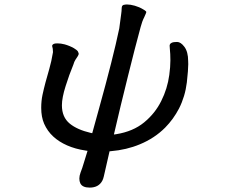

<svg xmlns="http://www.w3.org/2000/svg" viewBox="-20 -665 1040 860"><path d="M528.8 -640.1Q526.4 -637.7 525.6 -633.3Q524.9 -628.9 524.9 -626Q524.9 -616.7 522.9 -603Q521.5 -591.8 514.2 -537.6Q486.8 -406.2 422.9 -176.3Q406.2 -116.2 393.1 -68.4L386.2 -69.8Q325.7 -84 292.5 -111.3Q257.3 -140.1 257.3 -193.4Q257.3 -227.1 273.9 -279.3Q289.6 -329.6 308.6 -375.5Q312.5 -389.2 318.1 -397.7Q323.7 -406.2 327.6 -412.1Q332.5 -419.9 332.5 -423.6Q332.5 -427.2 330.1 -431.6Q329.1 -435.1 326.7 -437.5Q324.2 -439.9 321.8 -441.9Q317.4 -445.3 311 -449.2Q292 -460 269.5 -466.3Q252.4 -470.7 237.8 -470.7Q226.6 -470.7 222.4 -469Q218.3 -467.3 216.3 -465.3Q214.4 -463.4 213.4 -459.5Q217.3 -447.8 217.3 -431.6V-431.2Q210.4 -389.2 200.9 -356.7Q191.4 -324.2 183.8 -295.9Q176.3 -267.6 170.4 -240.2Q164.6 -212.9 164.6 -181.6Q164.6 -141.1 177.7 -110.8Q192.4 -77.6 218.3 -53.7Q244.1 -29.8 280.8 -13.7Q317.4 2.4 363.3 9.3L372.1 10.7Q359.4 49.8 355.5 64.5Q348.6 88.4 340.8 107.9Q335.4 122.6 335.4 134.8Q335.4 147 339.8 156.2Q349.1 175.3 381.8 175.3Q421.4 175.3 438 145Q442.4 136.7 444.8 126L470.7 12.7L476.1 12.2Q546.9 6.3 606.4 -18.6Q672.4 -45.9 719.7 -93.3Q756.8 -130.9 781.7 -178.7Q809.1 -232.4 816.9 -295.9Q823.2 -353 823.2 -377.4Q823.2 -384.8 822.8 -391.1V-391.6Q822.8 -433.1 805.7 -455.6Q789.6 -477.1 773.2 -477.1Q756.8 -477.1 749.5 -473.6Q742.7 -470.2 741.2 -466.6Q739.7 -462.9 739.7 -460.7Q739.7 -458.5 740.2 -454.8Q740.7 -451.2 740.7 -446.8Q743.2 -423.8 743.2 -394.8Q743.2 -365.7 738.3 -329.6Q730 -267.6 702.1 -212.4Q674.8 -157.2 625.5 -116.7Q576.2 -76.2 501 -64L490.2 -62.5Q519 -187.5 553.7 -326.2L583 -442.4Q597.2 -498 609.9 -543.9Q616.2 -568.8 626.5 -588.9Q630.4 -597.2 632.8 -603.3Q635.3 -609.4 635.3 -611.8L633.3 -614.7Q629.4 -618.7 620.6 -623.5Q603.5 -633.8 583.7 -639.4Q564 -645 548.3 -645Q544.9 -645 541.5 -644.5Q532.7 -644 528.8 -640.1Z"/></svg>

Font: Bakudai
Style: ExtraLight
Weight: 200
Version: Version 1.48